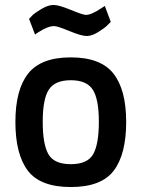

<svg xmlns="http://www.w3.org/2000/svg" viewBox="-20 -742 570 773"><path d="M93.5 -446Q145 -511 265 -511Q385 -511 436.5 -446Q488 -381 488 -251Q488 -121 438 -55Q388 11 265 11Q142 11 92 -55Q42 -121 42 -251Q42 -381 93.5 -446ZM175 -121Q198 -81 265 -81Q332 -81 355 -121Q378 -161 378 -252Q378 -343 353.5 -381Q329 -419 265 -419Q201 -419 176.5 -381Q152 -343 152 -252Q152 -161 175 -121ZM198 -637Q173 -637 134 -612L121 -603L97 -666L112 -682Q122 -691 148 -706.5Q174 -722 195.5 -722Q217 -722 265.5 -702Q314 -682 326 -682Q348 -682 388 -709L402 -718L426 -654L410 -638Q401 -629 375.5 -613Q350 -597 329 -597Q308 -597 259.5 -617Q211 -637 198 -637Z"/></svg>

Font: TitilliumWebSemiBold
Style: Bold
Weight: 600
Version: Version 1.001;PS 57.000;hotconv 1.0.70;makeotf.lib2.5.55311